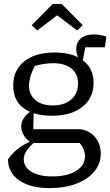

<svg xmlns="http://www.w3.org/2000/svg" viewBox="-20 -762 567 987"><path d="M246 -167Q193 -167 153 -180L151 -98H382Q414 -98 440.5 -81.5Q467 -65 482.5 -37Q498 -9 498 27Q498 80 464.5 120Q431 160 372 182.5Q313 205 236 205Q137 205 79.5 166Q22 127 21 57Q63 -3 133 -33Q111 -50 100 -71Q89 -92 89 -111Q89 -133 101 -152.5Q113 -172 134 -187Q48 -225 48 -322Q48 -401 104.5 -446.5Q161 -492 261 -492Q332 -492 381 -468Q372 -491 372 -508Q372 -545 396 -565Q420 -585 463 -585Q477 -585 492.5 -582.5Q508 -580 527 -574L519 -519H418L406 -452Q461 -411 461 -337Q461 -258 403.5 -212.5Q346 -167 246 -167ZM250 -220Q311 -220 346 -250.5Q381 -281 381 -333Q381 -383 347 -410Q313 -437 254 -437Q232 -437 207 -433.5Q182 -430 159 -423Q144 -395 136.5 -369Q129 -343 129 -323Q129 -276 161.5 -248Q194 -220 250 -220ZM102 56Q102 97 141.5 121Q181 145 250 145Q325 145 371 116.5Q417 88 417 41Q417 25 410 6.5Q403 -12 389 -27H153Q124 -1 113 19Q102 39 102 56ZM297.1 -741.7 405.2 -632.5 377 -605.3 273.7 -683.2 171.4 -605.3 143.1 -632.5 251.3 -741.7Z"/></svg>

Font: Piazzolla
Style: Regular
Weight: 400
Designer: Juan Pablo del Peral
Foundry: Huerta Tipografica
Version: Version 1.330